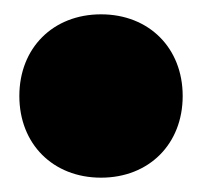

<svg xmlns="http://www.w3.org/2000/svg" viewBox="-20 -428 282 268"><path d="M121 -408C54 -408 7 -361 7 -294C7 -227 54 -180 121 -180C188 -180 235 -227 235 -294C235 -361 188 -408 121 -408Z"/></svg>

Font: Montserrat-Arabic Black
Style: Regular
Weight: 900
Designer: Mohamed Gaber
Foundry: Kief Type Foundry
Version: Version 5.008;PS 005.008;hotconv 1.0.88;makeotf.lib2.5.64775